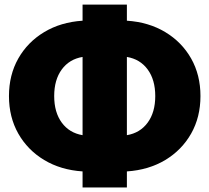

<svg xmlns="http://www.w3.org/2000/svg" viewBox="-20 -787 923 846"><path d="M343.8 39.1V-31.7Q247.6 -38.1 174.6 -82Q101.6 -126 60.5 -198.5Q19.5 -271 19.5 -363.8Q19.5 -456.5 60.5 -529.1Q101.6 -601.6 174.6 -645.5Q247.6 -689.5 343.8 -695.8V-766.6H539.1V-695.8Q635.3 -689.5 708.3 -645.5Q781.2 -601.6 822.3 -529.1Q863.3 -456.5 863.3 -363.8Q863.3 -271 822.3 -198.5Q781.2 -126 708.3 -82Q635.3 -38.1 539.1 -31.7V39.1ZM343.8 -191.4V-536.1Q285.6 -526.4 252.2 -481Q218.8 -435.5 218.8 -363.8Q218.8 -292 252.2 -246.6Q285.6 -201.2 343.8 -191.4ZM539.1 -536.1V-191.4Q597.2 -201.2 630.6 -246.6Q664.1 -292 664.1 -363.8Q664.1 -435.5 630.6 -481Q597.2 -526.4 539.1 -536.1Z"/></svg>

Font: Inter Display Black
Style: Regular
Weight: 900
Designer: Rasmus Andersson
Foundry: rsms
Version: Version 4.000;git-a52131595